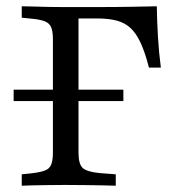

<svg xmlns="http://www.w3.org/2000/svg" viewBox="-20 -591 560 611"><path d="M23.4 -269.4V-305.6H372.6V-269.4ZM148.4 -201.6V-465.3Q148.4 -490.3 143.1 -503.6Q137.9 -516.9 123 -523Q108.1 -529 80.6 -531.5L49.2 -534.7V-571Q64.5 -571 86.3 -570.2Q108.1 -569.4 132.7 -569Q157.3 -568.5 180.6 -568.5H190.3H282.3Q348.4 -568.5 396.4 -569.4Q444.4 -570.2 479 -571Q479.8 -521 482.7 -473Q485.5 -425 491.9 -375.8H454Q441.9 -423.4 427.8 -454Q413.7 -484.7 395.6 -501.6Q377.4 -518.5 351.6 -525.4Q325.8 -532.3 288.7 -532.3H229.8V-201.6ZM180.6 -2.4Q157.3 -2.4 132.7 -2Q108.1 -1.6 86.3 -1.2Q64.5 -0.8 49.2 0V-36.3L80.6 -39.5Q108.1 -42.7 123 -48.4Q137.9 -54 143.1 -67.7Q148.4 -81.5 148.4 -105.6V-201.6H229.8V-105.6Q229.8 -69.4 242.7 -56.9Q255.6 -44.4 296 -40.3L348.4 -36.3V0Q329.8 -0.8 304 -1.2Q278.2 -1.6 249.6 -2Q221 -2.4 193.5 -2.4H189.5Z"/></svg>

Font: Playfair 9pt
Style: Regular
Weight: 400
Designer: Claus Eggers Sørensen
Foundry: Claus Eggers Sørensen
Version: Version 2.203